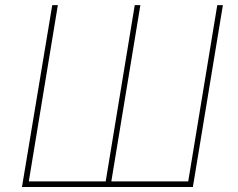

<svg xmlns="http://www.w3.org/2000/svg" viewBox="-20 -748 950 768"><path d="M189 -727.5H211.4L95.2 -22.5H402.8L519 -727.5H541.5L425.3 -22.5H732.9L849.1 -727.5H871.6L751.5 0H67.9Z"/></svg>

Font: Inter Tight Thin
Style: Italic
Weight: 250
Italic angle: -9.39999°
Designer: Rasmus Andersson
Foundry: rsms
Version: Version 3.004